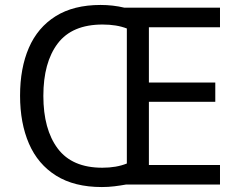

<svg xmlns="http://www.w3.org/2000/svg" viewBox="-20 -745 968 775"><path d="M386 -725Q436 -725 482 -714H868V-635H581V-412H849V-334H581V-79H868V0H488Q466 4 441.5 7Q417 10 391 10Q280 10 206.5 -36Q133 -82 97 -165Q61 -248 61 -359Q61 -470 96.5 -552Q132 -634 204.5 -679.5Q277 -725 386 -725ZM394 -646Q271 -646 213 -569.5Q155 -493 155 -358Q155 -223 213 -145.5Q271 -68 393 -68Q450 -68 492 -85V-630Q451 -646 394 -646Z"/></svg>

Font: Noto Sans Tifinagh Adrar
Style: Regular
Weight: 400
Designer: JamraPatel
Foundry: JamraPatel LLC
Version: Version 2.006; ttfautohint (v1.8.4.7-5d5b)